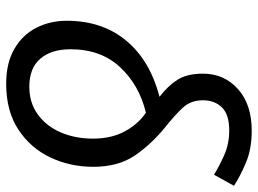

<svg xmlns="http://www.w3.org/2000/svg" viewBox="-136 -460 815 606"><g transform="rotate(-90 271.0 -156.5)"><path d="M310 -544Q376 -544 420.5 -518Q465 -492 487 -448.5Q509 -405 509 -353Q509 -241 446.5 -165.5Q384 -90 269 -60Q304 -33 323 -3Q342 27 342 77Q342 144 293.5 187.5Q245 231 162 231Q104 231 60.5 212.5Q17 194 -12 175L23 112Q49 128 84.5 144Q120 160 163 160Q213 160 235.5 137Q258 114 258 77Q258 39 235 14Q212 -11 172 -43Q120 -85 84 -137.5Q48 -190 48 -269Q48 -342 77.5 -404.5Q107 -467 165.5 -505.5Q224 -544 310 -544ZM301 -471Q250 -471 213 -444Q176 -417 156.5 -371.5Q137 -326 137 -270Q137 -211 160.5 -168.5Q184 -126 219 -103Q306 -124 362.5 -184.5Q419 -245 419 -341Q419 -402 389 -436.5Q359 -471 301 -471Z"/></g></svg>

Font: Noto Sans
Style: Italic
Weight: 400
Italic angle: -12°
Designer: Monotype Design Team
Foundry: Monotype Imaging Inc.
Version: Version 2.013; ttfautohint (v1.8.4.7-5d5b)